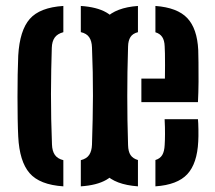

<svg xmlns="http://www.w3.org/2000/svg" viewBox="-20 -628 732 655"><path d="M42.2 -162Q40.9 -186.8 40.3 -222.3Q39.7 -257.7 39.7 -297.2Q39.7 -336.6 40.3 -373.6Q40.9 -410.7 42.2 -438.4Q47.2 -524.3 81.5 -563.4Q115.8 -602.6 196.1 -607.7V-518.2Q175.8 -512.8 166.6 -499.8Q157.4 -486.7 156.7 -465.2Q155.5 -430 154.8 -390.1Q154 -350.2 153.9 -307.7Q153.8 -265.2 154.7 -221.8Q155.5 -178.3 157.3 -135.4Q158 -112.9 167.1 -99.7Q176.3 -86.4 196.1 -81.6V7.7Q115.2 2.4 80.8 -37.5Q46.4 -77.4 42.2 -162ZM255.7 7.7V-81.6Q275.8 -86.6 284.4 -99.8Q293.1 -112.9 293.8 -134.7Q295.3 -179.7 296.1 -220.7Q297 -261.8 297.1 -301.5Q297.2 -341.3 296.4 -381.9Q295.5 -422.4 293.8 -466.1Q293.1 -488 284.3 -500.9Q275.6 -513.9 255.7 -518.4V-607.7Q310.6 -604.1 343 -585.4Q375.3 -566.6 390.7 -530.4Q406 -494.3 408.9 -438.4Q410.1 -411.9 410.8 -376.1Q411.6 -340.4 411.6 -301.7Q411.6 -262.9 410.8 -226.5Q410.1 -190.1 408.9 -162Q405.7 -105.5 390.4 -69.3Q375 -33.1 342.7 -14.5Q310.4 4.1 255.7 7.7ZM300.3 -145.4Q299 -175.2 298.4 -216Q297.8 -256.9 297.8 -301.1Q297.8 -345.4 298.4 -385.3Q299.1 -425.3 300.3 -453Q305.1 -529.5 340.3 -565.9Q375.6 -602.4 450.6 -607.7V-518.2Q432.7 -513.7 425.1 -501.7Q417.4 -489.6 416.9 -469.6Q415.4 -423.8 414.8 -382.1Q414.2 -340.4 414.2 -300.2Q414.2 -260 414.8 -218.9Q415.4 -177.9 416.9 -132.9Q417.4 -111 425.4 -99Q433.4 -87 450.6 -82.1V7.7Q372.7 2.1 338.6 -34.5Q304.5 -71 300.3 -145.4ZM510.2 7.7V-82.1Q526.2 -86.9 533.5 -99.2Q540.8 -111.4 541.8 -133.7Q542.8 -148.7 542.9 -170.8Q543.1 -192.8 541.6 -221.4H655.3Q656.5 -210 656.9 -185.9Q657.3 -161.7 656.3 -145.4Q652.7 -70.2 619 -33.8Q585.3 2.6 510.2 7.7ZM462.3 -279.5V-359.9H542.6Q543 -383 543 -405.6Q543 -428.2 542.7 -445.3Q542.5 -462.5 541.8 -469.6Q541.1 -490.5 533.3 -501.9Q525.5 -513.4 510.2 -517.9V-607.7Q585.1 -602.1 618.9 -566.3Q652.7 -530.5 656.3 -457.3Q656.8 -445.7 657.1 -415.7Q657.5 -385.8 657.3 -348.9Q657 -312 655.3 -279.5Z"/></svg>

Font: Big Shoulders Stencil Text Thin
Style: Regular
Weight: 100
Designer: Patric King
Foundry: XO Type Co
Version: Version 2.001